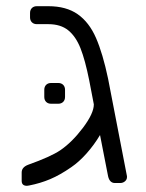

<svg xmlns="http://www.w3.org/2000/svg" viewBox="-20 -591 470 620"><path d="M50 0ZM390 -19Q390 -11 383.5 -5.5Q377 0 368 0H351Q334 0 329 -22L303 -155Q284 -123 259.5 -95.5Q235 -68 210 -51Q174 -26 142 -12.5Q110 1 74 8L67 9Q50 9 50 -7V-34Q50 -51 71 -59Q144 -85 175 -106Q213 -132 248 -178.5Q283 -225 283 -254L268 -332Q255 -397 240 -435Q225 -473 200.5 -493Q176 -513 136 -513H99Q89 -513 83 -519Q77 -525 77 -535V-549Q77 -559 83 -565Q89 -571 99 -571H136Q194 -571 231 -545Q268 -519 290 -468.5Q312 -418 329 -337L390 -22ZM123 -278V-301Q123 -311 129 -317Q135 -323 145 -323H168Q178 -323 184 -317Q190 -311 190 -301V-278Q190 -268 184 -262Q178 -256 168 -256H145Q135 -256 129 -262Q123 -268 123 -278Z"/></svg>

Font: Hezaedrus Light
Style: Regular
Weight: 300
Designer: Hubert & Fischer
Foundry: Hubert & Fischer
Version: Version 1.10;September 3, 2019;FontCreator 11.5.0.2425 64-bi